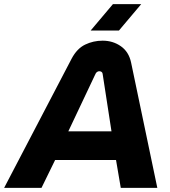

<svg xmlns="http://www.w3.org/2000/svg" viewBox="-60 -910 823 930"><path d="M-40 0 287 -626Q313 -675 352.5 -694Q392 -713 437 -713Q487 -713 525.5 -686Q564 -659 575 -607L702 0H525L502 -135H207L141 0ZM271 -274H480L437 -553Q436 -559 431.5 -562Q427 -565 421 -565Q416 -565 411 -562Q406 -559 403 -553ZM379 -762 487 -890H624L516 -762Z"/></svg>

Font: MuseoModerno Thin
Style: Bold Italic
Weight: 700
Italic angle: -9°
Version: Version 1.003